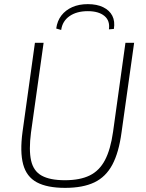

<svg xmlns="http://www.w3.org/2000/svg" viewBox="-20 -897 706 929"><path d="M629 -690 568 -256Q555 -159 523.5 -100Q492 -41 436.5 -14.5Q381 12 295 12Q208 12 158 -15Q108 -42 92 -102Q76 -162 89 -259L149 -690H191L130 -256Q119 -171 130.5 -120Q142 -69 182 -47Q222 -25 294 -25Q367 -25 414 -48Q461 -71 488 -122.5Q515 -174 527 -259L587 -690ZM276 -752 252 -759Q257 -796 277 -822Q297 -848 329.5 -862.5Q362 -877 405 -877Q449 -877 479.5 -862Q510 -847 523.5 -820.5Q537 -794 531 -757L507 -755Q513 -797 485 -820Q457 -843 405 -843Q351 -843 316.5 -819Q282 -795 276 -752Z"/></svg>

Font: Exo 2 ExtraLight
Style: Italic
Weight: 250
Italic angle: -8°
Designer: Natanael Gama
Foundry: Natanael Gama
Version: Version 2.010